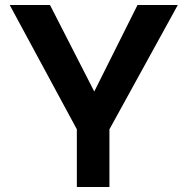

<svg xmlns="http://www.w3.org/2000/svg" viewBox="-20 -752 753 772"><path d="M289 -232 19 -732H181L359 -384L533 -732H695L420 -232V0H289Z"/></svg>

Font: Reem Kufi SemiBold
Style: Regular
Weight: 600
Designer: Khaled Hosny
Version: Version 1.001